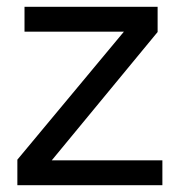

<svg xmlns="http://www.w3.org/2000/svg" viewBox="-20 -544 540 564"><path d="M443 -524V-450L132 -73H457V0H31V-75L344 -451H52V-524Z"/></svg>

Font: Ekushey Lal Sabuj Normal
Style: Regular
Weight: 400
Designer: Al Mamun Sumon
Foundry: Al Mamun Sumon
Version: Version 1.0